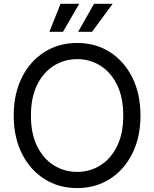

<svg xmlns="http://www.w3.org/2000/svg" viewBox="-20 -960 796 991"><path d="M378.4 10.7Q283.2 10.7 209.2 -36.1Q135.3 -83 93 -167.2Q50.8 -251.5 50.8 -363.3Q50.8 -475.6 93 -560.1Q135.3 -644.5 209.2 -691.4Q283.2 -738.3 378.4 -738.3Q473.1 -738.3 546.9 -691.4Q620.6 -644.5 662.8 -560.1Q705.1 -475.6 705.1 -363.3Q705.1 -251.5 662.8 -167.2Q620.6 -83 546.9 -36.1Q473.1 10.7 378.4 10.7ZM378.4 -72.8Q443.8 -72.8 497.8 -106.4Q551.8 -140.1 584 -204.8Q616.2 -269.5 616.2 -363.3Q616.2 -457.5 584 -522.5Q551.8 -587.4 497.8 -621.1Q443.8 -654.8 378.4 -654.8Q312.5 -654.8 258.3 -621.1Q204.1 -587.4 171.9 -522.5Q139.6 -457.5 139.6 -363.3Q139.6 -269.5 171.9 -204.8Q204.1 -140.1 258.3 -106.4Q312.5 -72.8 378.4 -72.8ZM305.2 -795.9H234.9L292.5 -940.4H388.7ZM455.1 -795.9H383.3L465.3 -940.4H561.5Z"/></svg>

Font: Inter 24pt
Style: Regular
Weight: 400
Designer: Rasmus Andersson
Foundry: rsms
Version: Version 4.001;git-66647c0bb